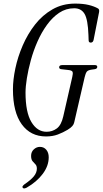

<svg xmlns="http://www.w3.org/2000/svg" viewBox="-20 -750 572 1068"><path d="M236 9Q150 9 101 -58.5Q52 -126 52 -253Q52 -306 65.5 -370Q79 -434 106.5 -497.5Q134 -561 175 -613.5Q216 -666 272 -698Q328 -730 398 -730Q442 -730 473 -722.5Q504 -715 525 -703Q534 -698 531 -682L501 -530Q498 -513 485 -513Q473 -513 473 -526L472 -555Q469 -641 450.5 -672.5Q432 -704 393 -704Q347 -704 309.5 -679Q272 -654 241.5 -612Q211 -570 188.5 -519Q166 -468 151.5 -415Q137 -362 129.5 -315Q122 -268 122 -235Q122 -126 154.5 -71.5Q187 -17 239 -17Q271 -17 296 -35.5Q321 -54 332 -103L382 -322Q387 -342 383.5 -350.5Q380 -359 357 -361L322 -365Q309 -366 309 -376Q309 -388 327 -388H508Q521 -388 521 -378Q521 -367 506 -365L491 -363Q469 -360 462.5 -351Q456 -342 451 -321L393 -70Q391 -59 382.5 -49Q374 -39 356 -28Q331 -13 302 -2Q273 9 236 9ZM202 67Q224 67 237.5 83Q251 99 251 125Q251 173 217.5 217.5Q184 262 128 294Q122 297 116 298Q110 299 107 295Q103 290 106.5 285Q110 280 115 276Q152 251 168.5 230.5Q185 210 185 188Q185 172 177 164Q169 156 161 146.5Q153 137 153 117Q153 95 168 81Q183 67 202 67Z"/></svg>

Font: Instrument Serif
Style: Italic
Weight: 400
Italic angle: -13°
Designer: Rodrigo Fuenzalida
Foundry: fragTYPE
Version: Version 1.000; ttfautohint (v1.8.4.7-5d5b);gftools[0.9.27]